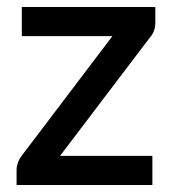

<svg xmlns="http://www.w3.org/2000/svg" viewBox="-20 -530 496 550"><path d="M425 -465Q425 -453.5 421.2 -442.5Q417.5 -431.5 410.5 -424L152 -83.5H416.5V0H27.5V-45Q27.5 -52.5 31 -63Q34.5 -73.5 41.5 -83L302 -426.5H42.5V-510H425Z"/></svg>

Font: TypoPRO Lato
Style: Regular
Weight: 600
Designer: Lukasz Dziedzic with Adam Twardoch and Botio Nikoltchev
Foundry: tyPoland Lukasz Dziedzic
Version: Version 2.010; 2014-09-01; http://www.latofonts.com/